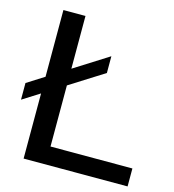

<svg xmlns="http://www.w3.org/2000/svg" viewBox="-110 -832 838 924"><g transform="rotate(15 309.5 -370.0)"><path d="M92 0V-740H202V-89.5H610V0ZM6.5 -270.5V-353.5L372.5 -585V-501.5Z"/></g></svg>

Font: Encode Sans Expanded Medium
Style: Regular
Weight: 500
Width: 7
Designer: Multiple Designers
Foundry: Impallari Type
Version: Version 3.000; ttfautohint (v1.8.3) -l 8 -r 50 -G 200 -x 14 